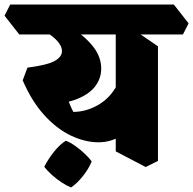

<svg xmlns="http://www.w3.org/2000/svg" viewBox="-85 -690 851 846"><path d="M120 -229 15 -336 36 -392Q122 -403 155 -421Q188 -439 188 -465Q188 -493 152.5 -524Q117 -555 40 -586L119 -626Q187 -597 241.5 -560.5Q296 -524 328.5 -480.5Q361 -437 361 -387Q361 -347 336.5 -312.5Q312 -278 259 -255.5Q206 -233 120 -229ZM349 -63Q289 -63 226.5 -93Q164 -123 109 -184Q54 -245 15 -336L194 -330Q199 -299 210.5 -263.5Q222 -228 238 -197Q268 -197 296.5 -205.5Q325 -214 350 -229Q375 -244 394.5 -264.5Q414 -285 427 -309L498 -126Q475 -106 451 -92Q427 -78 402 -70.5Q377 -63 349 -63ZM557 46 425 -23V-599L491 -568L611 -486V19ZM0 -538 -65 -621 -40 -670H681L746 -587L721 -538ZM228 136Q210 129 187 114Q164 99 143.5 80.5Q123 62 110 45Q127 11 153 -21.5Q179 -54 205 -70Q226 -62 248 -46Q270 -30 289 -12Q308 6 319 21Q307 52 281 85Q255 118 228 136Z"/></svg>

Font: Eczar ExtraBold
Style: Regular
Weight: 800
Designer: Vaibhav Singh
Foundry: Rosetta Type Foundry
Version: Version 2.000